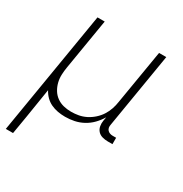

<svg xmlns="http://www.w3.org/2000/svg" viewBox="-171 -648 942 991"><g transform="rotate(30 300.0 -152.5)"><path d="M3 215 125 -520H168L118 -219Q114 -196 113 -172.5Q112 -149 117.5 -127Q123 -105 134.5 -86Q146 -67 164 -54Q182 -41 204 -35.5Q226 -30 250 -30Q272 -30 294 -34Q316 -38 337 -48.5Q358 -59 376.5 -75.5Q395 -92 407.5 -111.5Q420 -131 427.5 -153Q435 -175 438 -197L492 -520H535L461 -74Q459 -65 460.5 -56.5Q462 -48 467.5 -42Q473 -36 481 -33Q489 -30 498 -30H519V8H491Q474 8 458 3.5Q442 -1 431.5 -12.5Q421 -24 418 -40.5Q415 -57 418 -74L422 -96Q407 -71 387 -50.5Q367 -30 342 -16.5Q317 -3 290 2.5Q263 8 236 8Q213 8 191.5 4Q170 0 151 -9Q132 -18 117 -33Q102 -48 92 -67Q85 -23 78 20.5Q71 64 64 108L46 215Z"/></g></svg>

Font: Iosevka XLt Ex Obl
Style: Regular
Weight: 200
Width: 7
Italic angle: -9°
Monospace: yes
Designer: Belleve Invis
Foundry: Belleve Invis
Version: Version 32.5.0; ttfautohint (v1.8.4)